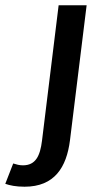

<svg xmlns="http://www.w3.org/2000/svg" viewBox="-90 -501 363 727"><path d="M-3 125C-17 125 -27 122 -40 118L-70 195C-53 201 -30 206 3 206C116 206 162 133 175 30L238 -481H132L69 32C62 89 45 125 -3 125Z"/></svg>

Font: Falling Sky
Style: LightObl
Weight: 400
Designer: Paul D. Hunt
Foundry: Adobe Systems Incorporated
Version: Version 1.02